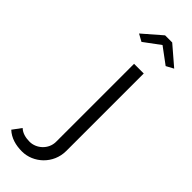

<svg xmlns="http://www.w3.org/2000/svg" viewBox="-423 -751 954 954"><g transform="rotate(45 54.0 -274.5)"><path d="M-14 -645 24 -624 109 -687 194 -624 233 -645 134 -730H84ZM-125 142C-95 170 -55 181 -11 181C68 181 143 115 143 23V-521H75V27C75 80 29 120 -18 120C-43 120 -71 115 -91 96Z"/></g></svg>

Font: FIGSv2-sans-serif
Style: Regular
Weight: 400
Designer: Matt McInerney, Pablo Impallari, Rodrigo Fuenzalida,Mirko Velimirovic
Foundry: Matt McInerney, Pablo Impallari, Rodrigo Fuenzalida
Version: Version 4.021;hotconv 1.0.109;makeotfexe 2.5.65596